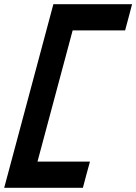

<svg xmlns="http://www.w3.org/2000/svg" viewBox="-20 -895 649 915"><path d="M0 0H375Q380.4 -21 391.6 -62.5Q402.8 -104 408.7 -125H158.7Q186.5 -229 242.4 -437.5Q298.3 -646 326.2 -750H576.2Q582 -771 593 -812.5Q604 -854 609.4 -875H234.4Q195.3 -729 117.2 -437.5Q39.1 -146 0 0Z"/></svg>

Font: Faithful 32x
Style: Oblique
Weight: 400
Foundry: Faithful Resource Pack
Version: Version 1.0; January 27, 2023